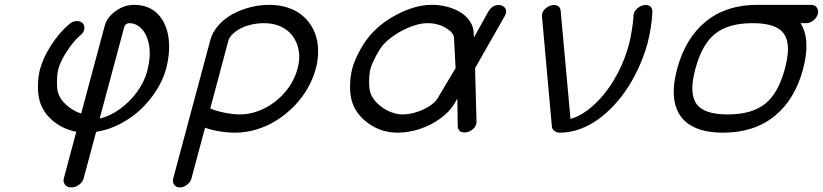

<svg xmlns="http://www.w3.org/2000/svg" viewBox="-20 -559 3467 809"><path d="M545.2 -538.6Q576.9 -538.6 602.8 -528.1Q628.7 -517.6 646.1 -498.9Q663.6 -480.2 674.9 -454.8Q686.3 -429.4 690.2 -399.4Q694.1 -369.4 691.5 -336.3Q689 -303.2 679.9 -269.3Q667.7 -223.6 639.6 -179.2Q611.6 -134.8 573.4 -98.5Q535.2 -62.3 485.8 -36.7Q436.5 -11.2 385 -3.4L332.5 192.4Q328.4 208.3 313 219.5Q297.6 230.7 280.5 230.7Q263.4 230.7 254.2 219.5Q244.9 208.3 249 192.4L301.5 -3.9Q243.9 -14.9 201.7 -51Q159.4 -87.2 146.5 -136.2Q139.2 -164.1 139.9 -200.9Q140.6 -237.8 149.2 -269.3Q162.1 -317.1 196.8 -370.4Q231.4 -423.6 272.5 -458Q286.1 -469.5 302.4 -470.3Q318.6 -471.2 328.1 -461.2Q338.1 -451.2 335.1 -435.8Q332 -420.4 317.6 -409.2Q291.3 -387.7 262.8 -344.2Q234.4 -300.8 226.1 -269.3Q220.7 -249.8 220.2 -218.1Q219.7 -186.5 224.1 -169.9Q231.9 -141.4 260 -116.3Q288.1 -91.3 322 -80.6L421.1 -450Q431.2 -486.6 467.4 -512.6Q503.7 -538.6 545.2 -538.6ZM503.7 -446 399.9 -59.3Q443.4 -69.3 485.2 -99.6Q527.1 -129.9 557.6 -171.9Q588.1 -213.9 599.9 -257.8Q616.2 -321.3 608.5 -366.5Q600.8 -411.6 577.9 -436.5Q554.9 -461.4 524.4 -461.4Q517.3 -461.4 511.4 -456.9Q505.4 -452.4 503.7 -446Z M1310.5 -269.3Q1299.1 -226.3 1275.6 -185.8Q1252.2 -145.3 1219.4 -111.8Q1186.5 -78.4 1147.5 -53.2Q1108.4 -28.1 1062.6 -14Q1016.8 0 970.2 0Q938.2 0 904.1 -5.7Q869.9 -11.5 844 -21L786.9 192.4Q782.7 208 768.3 219.4Q753.9 230.7 738 230.7Q722.4 230.7 714.1 219.5Q705.8 208.3 710 192.4L780.3 -70.1Q781 -73.5 781.7 -75.4L866 -389.4Q875 -423.1 900 -451.7Q925 -480.2 959.1 -499Q993.2 -517.8 1033.6 -528.2Q1074 -538.6 1114.5 -538.6Q1153.3 -538.6 1186.6 -528.7Q1220 -518.8 1244.5 -501Q1269 -483.2 1286.5 -458.1Q1304 -433.1 1312.4 -403.4Q1320.8 -373.8 1320.4 -339.5Q1320.1 -305.2 1310.5 -269.3ZM1233.6 -269.3Q1245.1 -310.5 1238.8 -345.7Q1232.4 -380.9 1213.6 -406.6Q1194.8 -432.4 1163.6 -446.9Q1132.3 -461.4 1093.8 -461.4Q1062.5 -461.4 1034.7 -454.3Q1006.8 -447.3 988.2 -436.3Q969.5 -425.3 957.6 -412.8Q945.8 -400.4 942.6 -388.9L866 -102.3Q886.7 -92.3 923.7 -84.6Q960.7 -76.9 990.7 -76.9Q1042.2 -76.9 1092.8 -101.8Q1143.3 -126.7 1181.3 -171.1Q1219.2 -215.6 1233.6 -269.3Z M1539.6 -171.4Q1546.6 -146.7 1568.8 -124.6Q1591.1 -102.5 1620.1 -89.7Q1649.2 -76.9 1676 -76.9Q1705.8 -76.9 1737.4 -87.4Q1769 -97.9 1791.6 -113.3Q1814.2 -128.7 1823.2 -143.8L1899.7 -272L1892.8 -400.6Q1891.8 -421.1 1858.6 -441.3Q1825.4 -461.4 1779.1 -461.4Q1752.2 -461.4 1716.3 -448.6Q1680.4 -435.8 1646.4 -413.7Q1612.3 -391.6 1591.8 -366.9Q1578.4 -350.3 1562.3 -319.5Q1546.1 -288.6 1541 -269.3Q1535.9 -250 1535.4 -218.9Q1534.9 -187.7 1539.6 -171.4ZM1976.6 -400.4 2037.8 -510.5Q2050.3 -533 2073 -537.1Q2091.6 -540.5 2103.8 -530Q2117.4 -518.1 2110.1 -498.8Q2108.9 -495.1 2106.7 -491.2L1981.7 -271.7L1987.8 -47.1Q1988.3 -26.1 1968.8 -11.7Q1951.7 0.7 1933.1 -1Q1914.3 -2.7 1909.9 -19.5Q1908.7 -23.4 1908.7 -28.1L1907 -143.8L1897.2 -126.5Q1876 -89.1 1835.6 -59.8Q1795.2 -30.5 1748 -15.3Q1700.9 0 1655.5 0Q1586.9 0 1532.1 -39.2Q1477.3 -78.4 1461.7 -136.2Q1454.3 -163.8 1455.1 -200.8Q1455.8 -237.8 1464.1 -269.3Q1472.4 -300.8 1491.6 -337.8Q1510.7 -374.8 1533 -402.3Q1579.3 -460.2 1655.3 -499.4Q1731.2 -538.6 1799.8 -538.6Q1833.5 -538.6 1864.9 -530.3Q1896.2 -522 1920.8 -506.8Q1945.3 -491.7 1960.4 -468.6Q1975.6 -445.6 1976.3 -418Z M2630.4 -373Q2636.7 -397 2642.5 -433Q2648.2 -469 2649.2 -491.2Q2650.1 -513.7 2670.7 -527.8Q2688.2 -540 2706.3 -537.6Q2724.1 -534.9 2728 -518.6Q2729 -513.9 2728.8 -508.5Q2728 -481.4 2722.4 -444.8Q2716.8 -408.2 2709 -378.9Q2696 -330.6 2675.4 -283.7Q2654.8 -236.8 2628.2 -194.7Q2601.6 -152.6 2568.5 -116.9Q2535.4 -81.3 2499.3 -55.3Q2463.1 -29.3 2421.9 -14.6Q2380.6 0 2339.1 0Q2324.7 0 2315.8 -7.2Q2306.9 -14.4 2305.4 -25.1L2263.7 -489.7Q2262 -510.5 2281.2 -525.6Q2297.9 -538.6 2316.4 -537.8Q2335.9 -537.1 2341.1 -520.3Q2342.3 -516.6 2342.5 -512.2L2383.8 -57.9Q2417.5 -66.7 2453.5 -93.1Q2489.5 -119.6 2522.9 -159.5Q2556.4 -199.5 2585.1 -255.2Q2613.8 -311 2630.4 -373Z M3377 -461.4H3353.3Q3397 -391.6 3363.5 -267.3Q3329.3 -139.4 3243.3 -69.7Q3157.2 0 3026.4 0Q2973.6 0 2934 -11.8Q2894.3 -23.7 2868.8 -46.1Q2843.3 -68.6 2830.7 -101.4Q2818.1 -134.3 2818.8 -176.4Q2819.6 -218.5 2833.3 -269.3Q2867.9 -397.9 2953.9 -468.3Q3039.8 -538.6 3170.7 -538.6H3397.7Q3413.3 -538.6 3421.6 -527.2Q3429.9 -515.9 3425.8 -500Q3421.6 -484.1 3407.1 -472.8Q3392.6 -461.4 3377 -461.4ZM3150.1 -461.4Q3049.8 -461.4 2993.8 -417.1Q2937.7 -372.8 2910.2 -269.3Q2898.9 -227.3 2897.5 -195.9Q2896 -164.6 2904.1 -141.7Q2912.1 -118.9 2930.9 -104.6Q2949.7 -90.3 2978.3 -83.6Q3006.8 -76.9 3047.1 -76.9Q3147.5 -76.9 3203.5 -121.3Q3259.5 -165.8 3287.1 -269.3Q3298.3 -311.3 3299.8 -342.7Q3301.3 -374 3293.2 -396.9Q3285.2 -419.7 3266.4 -433.8Q3247.6 -448 3219 -454.7Q3190.4 -461.4 3150.1 -461.4Z"/></svg>

Font: Tecnico
Style: GruesoInclinado
Weight: 700
Italic angle: -15°
Version: Version 1.3